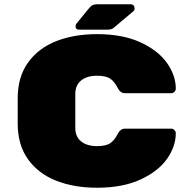

<svg xmlns="http://www.w3.org/2000/svg" viewBox="-20 -870 890 900"><path d="M434 -850H592Q601 -850 606 -844.5Q611 -839 611 -830Q611 -823 606 -818L511 -738Q502 -731 483 -731H471H350Q334 -731 334 -747Q334 -755 339 -760L397 -831Q407 -843 414 -846Q421 -849 434 -850ZM435 -185Q477 -185 497 -199Q517 -213 531 -241Q544 -267 566 -267H782Q791 -267 797.5 -260.5Q804 -254 804 -245Q804 -184 763 -125.5Q722 -67 638.5 -28.5Q555 10 435 10Q328 10 244.5 -22.5Q161 -55 112 -122.5Q63 -190 63 -291V-409Q63 -510 112 -577.5Q161 -645 244.5 -677.5Q328 -710 435 -710Q555 -710 638.5 -671.5Q722 -633 763 -574.5Q804 -516 804 -455Q804 -446 797.5 -439.5Q791 -433 782 -433H566Q544 -433 531 -459Q517 -487 497 -501Q477 -515 435 -515Q388 -515 360.5 -493Q333 -471 333 -430V-270Q333 -229 360.5 -207Q388 -185 435 -185Z"/></svg>

Font: Rubik Mono One
Style: Regular
Weight: 400
Designer: Hubert and Fischer with Elvire Volk Leonovitch (Cyrillic Expansion: Cyreal)
Foundry: Hubert and Fischer with Elvire Volk Leonovitch
Version: Version 2.000